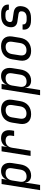

<svg xmlns="http://www.w3.org/2000/svg" viewBox="1410 -2010 780 3640"><g transform="rotate(-90 1800.0 -190.0)"><path d="M15 180H114L140 21L158 -106H160C161 -36 211 10 291 10C405 10 484 -65 504 -197L529 -354C548 -479 489 -560 382 -560C295 -560 234 -518 212 -444L229 -550H131ZM271 -76C199 -76 163 -123 175 -202L198 -348C210 -427 262 -474 333 -474C406 -474 443 -438 430 -353L405 -197C392 -112 343 -76 271 -76Z M664 0H763L818 -347C831 -429 878 -474 954 -474C1027 -474 1061 -436 1048 -359L1041 -312H1140L1148 -360C1168 -487 1115 -560 1001 -560C916 -560 855 -516 834 -444H832L849 -550H751Z M1454 10C1592 10 1683 -67 1704 -202L1728 -349C1748 -478 1676 -560 1545 -560C1406 -560 1315 -483 1295 -349L1272 -202C1252 -72 1323 10 1454 10ZM1468 -78C1393 -78 1359 -121 1371 -202L1394 -349C1406 -429 1456 -473 1531 -473C1606 -473 1640 -429 1628 -349L1605 -202C1593 -121 1543 -78 1468 -78Z M1815 180H1914L1940 21L1958 -106H1960C1961 -36 2011 10 2091 10C2205 10 2284 -65 2304 -197L2329 -354C2348 -479 2289 -560 2182 -560C2095 -560 2034 -518 2012 -444L2029 -550H1931ZM2071 -76C1999 -76 1963 -123 1975 -202L1998 -348C2010 -427 2062 -474 2133 -474C2206 -474 2243 -438 2230 -353L2205 -197C2192 -112 2143 -76 2071 -76Z M2654 10C2792 10 2883 -67 2904 -202L2928 -349C2948 -478 2876 -560 2745 -560C2606 -560 2515 -483 2495 -349L2472 -202C2452 -72 2523 10 2654 10ZM2668 -78C2593 -78 2559 -121 2571 -202L2594 -349C2606 -429 2656 -473 2731 -473C2806 -473 2840 -429 2828 -349L2805 -202C2793 -121 2743 -78 2668 -78Z M3233 8H3277C3407 8 3483 -48 3500 -155C3517 -252 3477 -308 3383 -321L3248 -341C3212 -346 3197 -366 3203 -403C3210 -449 3248 -477 3308 -477H3353C3406 -477 3437 -450 3434 -412H3533C3542 -501 3477 -558 3366 -558H3321C3198 -558 3122 -504 3106 -402C3093 -317 3129 -263 3206 -251L3350 -230C3394 -224 3412 -200 3404 -155C3397 -105 3354 -75 3290 -75H3246C3183 -75 3151 -103 3158 -152H3060C3045 -51 3109 8 3233 8Z"/></g></svg>

Font: JetBrains Mono Medium
Style: Italic
Weight: 436
Italic angle: -9°
Monospace: yes
Designer: Philipp Nurullin, Konstantin Bulenkov
Foundry: JetBrains
Version: Version 2.305